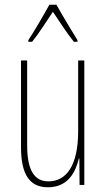

<svg xmlns="http://www.w3.org/2000/svg" viewBox="-20 -783 448 813"><path d="M219 -763H189C165 -719 121 -644 100 -613V-606H116C143 -639 179 -696 204 -733C231 -693 265 -640 293 -606H308V-613C296 -632 245 -716 219 -763ZM337 -527H311V-228C311 -82 261 -15 185 -15C127 -15 95 -60 95 -167V-527H69V-159C69 -45 105 10 183 10C268 10 300 -54 314 -112H316L317 0H337Z"/></svg>

Font: Noto Sans Tamil ExtraCondensed Thin
Style: Regular
Weight: 100
Width: 2
Designer: Jelle Bosma - Monotype Design Team
Foundry: Monotype Imaging Inc.
Version: Version 2.004